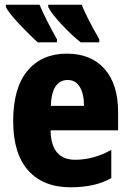

<svg xmlns="http://www.w3.org/2000/svg" viewBox="-20 -786 556 816"><path d="M264 -558Q158 -558 97 -485.5Q36 -413 36 -271Q36 -133 100 -61.5Q164 10 280 10Q385 10 453 -29V-149Q378 -107 300 -107Q197 -107 195 -232H482V-309Q482 -428 424.5 -493Q367 -558 264 -558ZM268 -446Q302 -446 319.5 -416Q337 -386 337 -336H196Q200 -446 268 -446ZM148 -766H5V-756Q18 -730 63.5 -682Q109 -634 140 -606H222V-619Q200 -658 180 -697.5Q160 -737 148 -766ZM327 -766H185V-756Q198 -729 242 -682Q286 -635 323 -606H402V-619Q352 -705 327 -766Z"/></svg>

Font: Noto Sans Display SemiCondensed Extra
Style: Regular
Weight: 800
Width: 4
Designer: Monotype Design Team
Foundry: Monotype Imaging Inc.
Version: Version 1.900